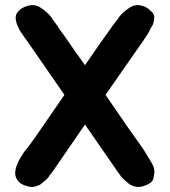

<svg xmlns="http://www.w3.org/2000/svg" viewBox="-20 -650 669 757"><path d="M579 -6Q590 14 588.5 29Q587 44 585 54Q582 65 570.5 72.5Q559 80 545 84Q527 89 515 86Q500 83 490 76Q484 71 479 66.5Q474 62 469 58Q464 53 460 49Q456 45 454 41Q452 37 450.5 35.5Q449 34 448 33L315 -159L183 33Q182 34 180.5 35.5Q179 37 176 41Q174 45 170.5 49Q167 53 163 58Q158 62 152 66.5Q146 71 141 76Q135 80 128.5 82Q122 84 116 86Q103 89 88 84Q57 77 45 54Q39 42 40 28.5Q41 15 46.5 1Q52 -13 59.5 -26Q67 -39 75 -51Q79 -56 82.5 -60Q86 -64 90 -69Q103 -86 115 -103.5Q127 -121 141 -141L234 -276L97 -474L85 -491Q81 -497 77 -502Q73 -507 69 -514Q65 -519 61 -525Q57 -531 54 -539Q51 -545 48.5 -550.5Q46 -556 44 -564Q41 -576 42 -586Q45 -599 55 -608Q59 -613 64.5 -616Q70 -619 75 -622Q85 -626 93 -628Q101 -630 110 -630Q128 -629 144 -617Q164 -604 180 -585Q187 -574 194 -564.5Q201 -555 209 -545L210 -541Q235 -508 255.5 -477.5Q276 -447 301 -413Q305 -408 308 -403Q311 -398 315 -393Q319 -398 322 -403Q325 -408 329 -413Q352 -447 373.5 -477.5Q395 -508 419 -541L421 -545Q429 -555 436.5 -564.5Q444 -574 451 -585Q467 -604 487 -617Q502 -629 521 -630Q537 -630 555 -622Q567 -615 573 -608Q585 -599 588 -586Q589 -576 586 -564Q584 -556 581.5 -550.5Q579 -545 574 -539Q568 -524 561 -514Q557 -507 553 -502Q549 -497 546 -491L534 -474L396 -276L489 -141L543 -65Q552 -50 561 -36Q570 -22 579 -6Z"/></svg>

Font: BM JUA 
Style: Regular
Weight: 400
Designer: BONGJIN KIM, JAEHYUN KEUM, JUHEE TAE
Foundry: WOOWA BROTHERS Corporation.
Version: Version 1.000